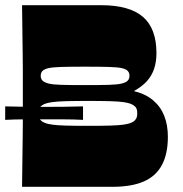

<svg xmlns="http://www.w3.org/2000/svg" viewBox="-27 -720 707 740"><path d="M58 0Q59 -72 59.5 -118Q60 -164 60.5 -194.5Q61 -225 61 -247.5Q61 -270 61 -293.5Q61 -317 61 -350Q61 -384 61 -407.5Q61 -431 61 -454Q61 -477 60.5 -507Q60 -537 59.5 -583Q59 -629 58 -700H362Q472 -700 524 -655Q576 -610 576 -515Q576 -482 567 -455Q558 -428 539 -407Q520 -386 489 -369Q534 -358 563 -333.5Q592 -309 606 -273.5Q620 -238 620 -193Q620 -127 597 -84Q574 -41 527 -20.5Q480 0 406 0ZM312 -235Q366 -235 398.5 -236Q431 -237 448 -239.5Q465 -242 473.5 -245Q482 -248 488 -252Q493 -255 497.5 -262.5Q502 -270 502 -283Q502 -293 500 -299Q498 -305 494.5 -308.5Q491 -312 488 -314Q482 -318 473.5 -321Q465 -324 448 -326.5Q431 -329 398.5 -330Q366 -331 312 -331Q258 -331 225.5 -330Q193 -329 175.5 -326.5Q158 -324 149.5 -321Q141 -318 135 -314Q132 -312 128.5 -308.5Q125 -305 123 -299Q121 -293 121 -283Q121 -274 123 -268Q125 -262 128.5 -258Q132 -254 135 -252Q141 -248 149.5 -245Q158 -242 175.5 -239.5Q193 -237 225.5 -236Q258 -235 312 -235ZM301 -392Q360 -392 393 -393Q426 -394 442 -398Q458 -402 465 -409Q468 -412 470 -416.5Q472 -421 472 -428Q472 -435 470 -439.5Q468 -444 465 -447Q458 -454 442 -457.5Q426 -461 393 -462Q360 -463 301 -463Q242 -463 209 -462Q176 -461 160.5 -457.5Q145 -454 137 -447Q135 -445 133.5 -442.5Q132 -440 131 -436.5Q130 -433 130 -428Q130 -423 131 -419.5Q132 -416 133.5 -413.5Q135 -411 137 -409Q145 -402 160.5 -398Q176 -394 209 -393Q242 -392 301 -392ZM-7 -258V-310Q31 -309 68.5 -308.5Q106 -308 143 -308Q181 -308 218.5 -308.5Q256 -309 293 -310V-258Q256 -260 218.5 -260Q181 -260 143 -260Q106 -260 68 -260Q30 -260 -7 -258Z"/></svg>

Font: Ojuju ExtraBold
Style: Regular
Weight: 800
Designer: Chisaokwu Joboson, Mirko Velimirovic
Foundry: Udi Foundry
Version: Version 1.000